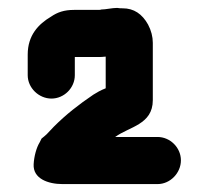

<svg xmlns="http://www.w3.org/2000/svg" viewBox="-20 -725 527 485"><path d="M169 -535V-581H225C233 -581 240 -581 247 -582V-502C234 -497 224 -491 216 -486C179 -461 147 -436 116 -405L98 -386C95 -383 90 -379 85 -375L80 -365C72 -352 66 -330 65 -310C63 -274 101 -260 138 -260H378C410 -260 437 -288 437 -320C437 -352 410 -379 378 -379H271C306 -405 366 -410 366 -472V-617C366 -632 362 -648 354 -663C339 -690 318 -704 290 -704C286 -704 281 -704 276 -705C263 -705 247 -701 236 -701C234 -700 230 -700 225 -700H167C142 -700 125 -694 109 -683C77 -664 50 -636 50 -587V-535C50 -503 78 -476 110 -476C142 -476 169 -503 169 -535Z"/></svg>

Font: Electronic
Style: Nord
Weight: 900
Version: Version 1.011